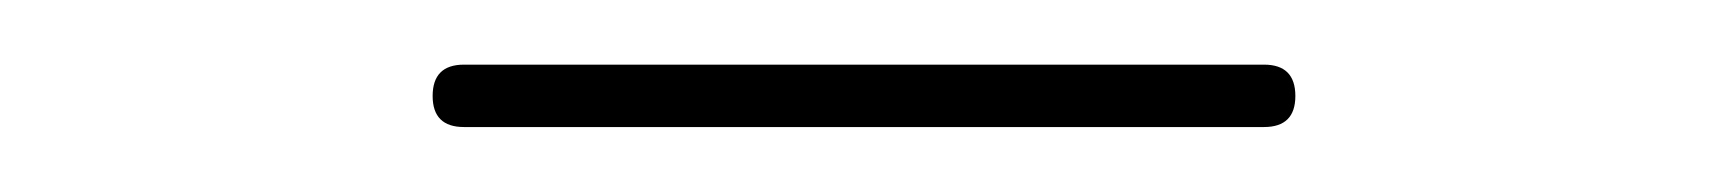

<svg xmlns="http://www.w3.org/2000/svg" viewBox="-20 -320 540 60"><path d="M125 -280.3Q115.2 -280.3 115.2 -290Q115.2 -299.8 125 -299.8H375Q384.8 -299.8 384.8 -290Q384.8 -280.3 375 -280.3Z"/></svg>

Font: Rounded-X Mgen+ 2m thin
Style: Regular
Weight: 100
Designer: [Source Han Sans]
Ryoko NISHIZUKA  (kana & ideographs); Paul D. Hunt (Latin, Greek & Cyrillic); Wenlong ZHANG  (bopomofo
Version: Version 1.059.20150602